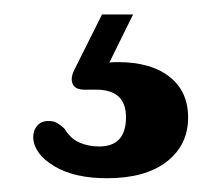

<svg xmlns="http://www.w3.org/2000/svg" viewBox="-20 -28 318 272"><path d="M124.5 -7.5H168.5L135 60.5Q140.5 60 147 60Q194 60 220.2 80.8Q246.5 101.5 246.5 138.5Q246.5 177.5 216.2 201Q186 224.5 131.5 224.5Q85.5 224.5 57 207.5Q28.5 190.5 27 167Q27 156.5 32.8 150Q38.5 143.5 47.5 143.5Q55 143 60.8 146.2Q66.5 149.5 71.5 154.5Q79.5 168 92.2 173.8Q105 179.5 120.5 179.5Q158.5 179.5 158.5 138Q158.5 99 116 99H99.5Q86.5 99 83 91Q79.5 83 85 71.5Z"/></svg>

Font: Fraunces 9pt Soft SemiBold
Style: Regular
Weight: 600
Version: Version 1.000;[b76b70a41]